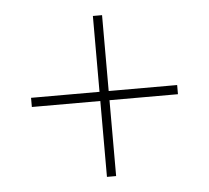

<svg xmlns="http://www.w3.org/2000/svg" viewBox="-41 -624 590 542"><g transform="rotate(-5 254.5 -353.0)"><path d="M241 -340V-125H267V-340H461V-366H267V-581H241V-366H47V-340Z"/></g></svg>

Font: Noto Sans Sinhala UI SemiCondensed Thin
Style: Regular
Weight: 100
Width: 4
Designer: Jelle Bosma - Monotype Design Team
Foundry: Monotype Imaging Inc.
Version: Version 2.006